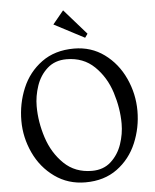

<svg xmlns="http://www.w3.org/2000/svg" viewBox="-62 -990 852 1058"><g transform="rotate(-5 364.0 -460.5)"><path d="M687 -351Q687 -258 651.5 -173.5Q616 -89 544 -36Q472 17 368 17Q272 17 198 -36Q124 -89 84.5 -174Q45 -259 45 -351Q45 -446 80.5 -531Q116 -616 189 -669.5Q262 -723 368 -723Q463 -723 535.5 -670Q608 -617 647.5 -531Q687 -445 687 -351ZM136 -424Q136 -337 164.5 -249.5Q193 -162 254.5 -102.5Q316 -43 409 -43Q473 -43 514.5 -81Q556 -119 575 -175Q594 -231 594 -288Q594 -373 566 -461Q538 -549 476.5 -608.5Q415 -668 322 -668Q258 -668 216 -630.5Q174 -593 155 -536.5Q136 -480 136 -424ZM450 -798 327 -938 267 -865 435 -777Z"/></g></svg>

Font: Amita
Style: Regular
Weight: 400
Designer: Eduardo Rodriguez Tunni, Modular Infotech, Brian J. Bonislawsky
Foundry: Eduardo Rodriguez Tunni, Modular Infotech, Brian J. Bonislawsky
Version: Version 1.004